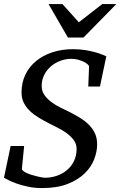

<svg xmlns="http://www.w3.org/2000/svg" viewBox="-25 -936 609 972"><path d="M481 -498H421.9L425.8 -599.1Q425.8 -604 418.5 -610.6Q411.1 -617.2 398.7 -623.3Q386.2 -629.4 370.1 -633.8Q354 -638.2 335.9 -638.2Q307.1 -638.2 280 -627.9Q252.9 -617.7 231.9 -599.4Q210.9 -581.1 198.5 -555.9Q186 -530.8 186 -501Q186 -474.1 200.7 -453.9Q215.3 -433.6 236.8 -418Q258.3 -402.3 282.7 -390.6Q307.1 -378.9 327.1 -369.1Q353.5 -355.5 378.7 -340.3Q403.8 -325.2 423.3 -306.2Q442.9 -287.1 454.8 -262.5Q466.8 -237.8 466.8 -205.1Q466.8 -168.9 451.9 -129.9Q437 -90.8 403.8 -58.3Q370.6 -25.9 317.6 -4.9Q264.6 16.1 188 16.1Q149.4 16.1 116.5 9Q83.5 2 58.3 -7.1Q33.2 -16.1 16.8 -24.7Q0.5 -33.2 -4.9 -36.1L28.8 -196.8H97.2L85.9 -82Q85.4 -76.2 92.8 -70.3Q100.1 -64.5 111.8 -59.3Q123.5 -54.2 137.7 -50Q151.9 -45.9 164.8 -42.7Q177.7 -39.6 187.7 -37.8Q197.8 -36.1 201.2 -36.1Q233.4 -36.1 262.7 -46.1Q292 -56.2 314.2 -75Q336.4 -93.8 349.6 -120.8Q362.8 -147.9 362.8 -182.1Q362.8 -207.5 347.9 -227.3Q333 -247.1 311.3 -262.7Q289.6 -278.3 265.1 -290.3Q240.7 -302.2 222.2 -312Q195.8 -325.7 170.9 -340.6Q146 -355.5 126.7 -373.8Q107.4 -392.1 95.7 -415Q84 -438 84 -467.8Q84 -517.6 103.5 -558.1Q123 -598.6 158 -627.2Q192.9 -655.8 240.5 -671.4Q288.1 -687 344.2 -687Q377.9 -687 406.7 -682.4Q435.5 -677.7 457.5 -671.4Q479.5 -665 493.9 -659.2Q508.3 -653.3 513.2 -650.9ZM397.9 -746.1H318.8L220.7 -915.5H291L374 -823.2L492.7 -915.5H564Z"/></svg>

Font: Charis SIL Viet
Style: Italic
Weight: 400
Italic angle: -11°
Foundry: SIL International
Version: Version 5.000